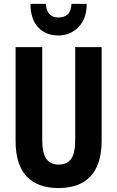

<svg xmlns="http://www.w3.org/2000/svg" viewBox="-20 -956 602 986"><path d="M502 -713.9V-234.9Q502 -111.8 445.3 -51Q388.7 9.8 279.8 9.8Q173.8 9.8 116.9 -50Q60.1 -109.9 60.1 -231.9V-713.9H196.8V-236.8Q196.8 -168.9 218.3 -139.9Q239.7 -110.8 280.8 -110.8Q323.7 -110.8 345 -139.6Q366.2 -168.5 366.2 -237.8V-713.9ZM425.3 -936Q425.3 -860.8 383.5 -817.4Q341.8 -773.9 279.3 -773.9Q215.8 -773.9 176.5 -814.9Q137.2 -856 136.2 -936H215.3Q219.7 -866.2 280.3 -866.2Q310.5 -866.2 327.9 -882.6Q345.2 -898.9 347.2 -936Z"/></svg>

Font: Open Sans Condensed
Style: Bold
Weight: 700
Width: 3
Designer: Monotype Design Team
Foundry: Monotype Imaging Inc.
Version: Version 3.003; ttfautohint (v1.8.4)